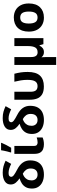

<svg xmlns="http://www.w3.org/2000/svg" viewBox="1247 -2083 1076 3610"><g transform="rotate(-90 1785.0 -278.0)"><path d="M342.8 -765.1Q411.1 -765.1 462.9 -750.5Q514.6 -735.8 567.9 -710.9L508.8 -606Q464.4 -627.4 422.1 -641.1Q379.9 -654.8 336.9 -654.8Q297.4 -654.8 281.2 -640.1Q265.1 -625.5 265.1 -606Q265.1 -579.6 298.8 -554.2Q332.5 -528.8 399.9 -494.1Q490.2 -448.2 532.2 -388.2Q574.2 -328.1 574.2 -250Q574.2 -160.6 541 -103Q507.8 -45.4 447.8 -17.8Q387.7 9.8 307.1 9.8Q231 9.8 171.9 -16.4Q112.8 -42.5 78.9 -92.5Q44.9 -142.6 44.9 -213.9Q44.9 -283.2 70.3 -329.3Q95.7 -375.5 139.4 -404.1Q183.1 -432.6 236.8 -448.2Q190.9 -477.1 156 -518.3Q121.1 -559.6 121.1 -615.2Q121.1 -688 181.9 -726.6Q242.7 -765.1 342.8 -765.1ZM324.2 -387.2Q297.4 -379.9 268.1 -360.6Q238.8 -341.3 218.5 -307.1Q198.2 -272.9 198.2 -220.2Q198.2 -172.9 226.8 -141.4Q255.4 -109.9 308.1 -109.9Q361.8 -109.9 391.8 -143.3Q421.9 -176.8 421.9 -240.2Q421.9 -292 395 -327.6Q368.2 -363.3 324.2 -387.2Z M846.2 -545.9V-170.9Q846.2 -139.6 864 -124.3Q881.8 -108.9 911.1 -108.9Q936 -108.9 959 -113.8Q981.9 -118.7 1005.4 -126V-15.1Q982.9 -4.4 949.5 2.7Q916 9.8 877 9.8Q826.2 9.8 785.4 -6.1Q744.6 -22 720.9 -61.3Q697.3 -100.6 697.3 -170.9V-545.9ZM725.1 -606V-621.1Q732.9 -644.5 740.7 -675.8Q748.5 -707 755.1 -738.8Q761.7 -770.5 765.1 -795.9H903.3V-784.2Q886.7 -745.1 863.8 -699.2Q840.8 -653.3 812 -606Z M1369.1 -765.1Q1437.5 -765.1 1489.3 -750.5Q1541 -735.8 1594.2 -710.9L1535.2 -606Q1490.7 -627.4 1448.5 -641.1Q1406.2 -654.8 1363.3 -654.8Q1323.7 -654.8 1307.6 -640.1Q1291.5 -625.5 1291.5 -606Q1291.5 -579.6 1325.2 -554.2Q1358.9 -528.8 1426.3 -494.1Q1516.6 -448.2 1558.6 -388.2Q1600.6 -328.1 1600.6 -250Q1600.6 -160.6 1567.4 -103Q1534.2 -45.4 1474.1 -17.8Q1414.1 9.8 1333.5 9.8Q1257.3 9.8 1198.2 -16.4Q1139.2 -42.5 1105.2 -92.5Q1071.3 -142.6 1071.3 -213.9Q1071.3 -283.2 1096.7 -329.3Q1122.1 -375.5 1165.8 -404.1Q1209.5 -432.6 1263.2 -448.2Q1217.3 -477.1 1182.4 -518.3Q1147.5 -559.6 1147.5 -615.2Q1147.5 -688 1208.3 -726.6Q1269 -765.1 1369.1 -765.1ZM1350.6 -387.2Q1323.7 -379.9 1294.4 -360.6Q1265.1 -341.3 1244.9 -307.1Q1224.6 -272.9 1224.6 -220.2Q1224.6 -172.9 1253.2 -141.4Q1281.7 -109.9 1334.5 -109.9Q1388.2 -109.9 1418.2 -143.3Q1448.2 -176.8 1448.2 -240.2Q1448.2 -292 1421.4 -327.6Q1394.5 -363.3 1350.6 -387.2Z M1966.3 8.8Q1868.7 8.8 1814 -25.4Q1759.3 -59.6 1737.3 -118.2Q1715.3 -176.8 1715.3 -249V-545.9H1864.7V-244.1Q1864.7 -172.9 1890.4 -141.4Q1916 -109.9 1971.7 -109.9Q2029.8 -109.9 2059.1 -152.8Q2088.4 -195.8 2088.4 -299.8Q2088.4 -364.7 2078.9 -422.4Q2069.3 -480 2053.7 -545.9H2203.6Q2220.2 -481 2228.8 -423.3Q2237.3 -365.7 2237.3 -295.9Q2237.3 -138.7 2168.7 -64.9Q2100.1 8.8 1966.3 8.8Z M2872.6 -545.9V0H2759.8L2738.8 -73.2H2731.4Q2711.4 -31.7 2681.9 -11Q2652.3 9.8 2609.4 9.8Q2548.3 9.8 2515.6 -34.2H2512.7Q2514.2 -23.9 2515.1 -2.7Q2516.1 18.6 2516.8 42.2Q2517.6 65.9 2517.6 84V240.2H2368.7V-545.9H2517.6V-227.1Q2517.6 -108.9 2606.4 -108.9Q2673.3 -108.9 2698.5 -155.5Q2723.6 -202.1 2723.6 -289.1V-545.9Z M3524.9 -273.9Q3524.9 -137.2 3453.4 -63.7Q3381.8 9.8 3258.8 9.8Q3182.1 9.8 3122.8 -23.2Q3063.5 -56.2 3029.5 -119.6Q2995.6 -183.1 2995.6 -273.9Q2995.6 -409.7 3066.9 -482.9Q3138.2 -556.2 3261.7 -556.2Q3338.4 -556.2 3397.7 -523.4Q3457 -490.7 3491 -427.7Q3524.9 -364.7 3524.9 -273.9ZM3147.5 -273.9Q3147.5 -192.9 3174.1 -151.4Q3200.7 -109.9 3260.7 -109.9Q3320.3 -109.9 3346.4 -151.4Q3372.6 -192.9 3372.6 -273.9Q3372.6 -355 3346.2 -395.5Q3319.8 -436 3259.8 -436Q3200.7 -436 3174.1 -395.5Q3147.5 -355 3147.5 -273.9Z"/></g></svg>

Font: Open Sans
Style: Bold
Weight: 700
Designer: Monotype Design Team
Foundry: Monotype Imaging Inc.
Version: Version 3.000; ttfautohint (v1.8.4)